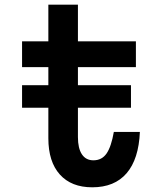

<svg xmlns="http://www.w3.org/2000/svg" viewBox="-20 -781 690 818"><path d="M312 -761V-605H559V-495H312V-197Q312 -149 329 -123.5Q346 -98 378 -98Q414 -98 434 -127Q454 -156 465 -219H576Q571 -103 519.5 -43Q468 17 373 17Q284 17 235 -37.5Q186 -92 186 -192V-495H74V-605H186V-761ZM74 -322V-418H538V-322Z"/></svg>

Font: Martian Mono SemiCondensed Medium
Style: Regular
Weight: 500
Width: 4
Designer: Roman Shamin
Foundry: Evil Martians
Version: Version 1.000